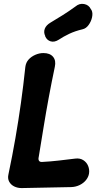

<svg xmlns="http://www.w3.org/2000/svg" viewBox="-20 -947 495 977"><path d="M90 10Q69 10 52 1.5Q35 -7 26.5 -23Q18 -39 23 -60Q43 -155 58.5 -244.5Q74 -334 86.5 -423Q99 -512 109 -607Q112 -629 125.5 -644Q139 -659 159.5 -668Q180 -677 201 -677Q234 -677 250 -658Q266 -639 259 -607Q242 -526 228 -450.5Q214 -375 202 -301Q190 -227 177 -148Q174 -136 178.5 -129Q183 -122 195 -123Q235 -125 279 -130Q323 -135 363 -140Q387 -143 404 -132Q421 -121 428.5 -102.5Q436 -84 433 -64Q430 -46 417.5 -30.5Q405 -15 385.5 -5.5Q366 4 343 5ZM279 -745Q257 -731 238 -736.5Q219 -742 210 -762V-764Q201 -783 208 -801Q215 -819 237 -832Q269 -851 300 -870.5Q331 -890 364 -914Q384 -931 408 -926.5Q432 -922 442 -901L446 -895Q453 -881 448.5 -859.5Q444 -838 431 -820Q418 -802 400 -798Q362 -789 332.5 -775Q303 -761 279 -745Z"/></svg>

Font: Winky Sans SemiBold
Style: Italic
Weight: 600
Italic angle: -8.97852°
Designer: Simon Atzbach
Foundry: typofactur
Version: Version 1.205